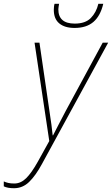

<svg xmlns="http://www.w3.org/2000/svg" viewBox="-130 -754 593 1017"><path d="M-56 243Q-90 243 -110 233V207Q-99 212 -86 215Q-73 218 -54 218Q-20 218 8.5 190Q37 162 70 103L131 -7L53 -528H79L131 -172Q138 -126 142.5 -93Q147 -60 149 -37H151Q162 -59 179 -91.5Q196 -124 219 -168L414 -528H443L92 115Q59 176 24.5 209.5Q-10 243 -56 243ZM265 -606Q213 -606 184 -630Q155 -654 155 -702Q155 -709 156 -718.5Q157 -728 159 -734H183Q182 -726 180.5 -719Q179 -712 179 -705Q179 -629 266 -629Q322 -629 351 -658.5Q380 -688 391 -734H417Q402 -670 365 -638Q328 -606 265 -606Z"/></svg>

Font: Noto Sans Disp Thin
Style: Italic
Weight: 100
Italic angle: -12°
Designer: Monotype Design Team
Foundry: Monotype Imaging Inc.
Version: Version 2.000;GOOG;noto-source:20170915:90ef993387c0